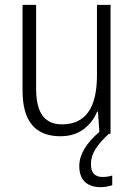

<svg xmlns="http://www.w3.org/2000/svg" viewBox="-20 -552 554 792"><path d="M443 172V212Q419 220 395 220Q352 220 329.5 197.5Q307 175 307 133Q307 63 390 -8L384 -92H381Q362 -46 323.5 -18Q285 10 229 10Q73 10 73 -178V-532H129V-187Q129 -111 155.5 -75Q182 -39 236 -39Q380 -39 380 -241V-532H436V0H429Q392 34 373.5 63.5Q355 93 355 125Q355 178 403 178Q425 178 443 172Z"/></svg>

Font: Noto Sans UI NarrowLight
Style: Regular
Weight: 300
Width: 4
Designer: Monotype Design Team
Foundry: Monotype Imaging Inc.
Version: Version 1.001